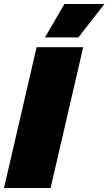

<svg xmlns="http://www.w3.org/2000/svg" viewBox="-28 -940 542 960"><path d="M294 -920H494L364 -753H197ZM388 -704 225 0H-8L155 -704Z"/></svg>

Font: Prodigy Sans Black
Style: Italic
Weight: 900
Italic angle: -13°
Designer: Wei Huang
Foundry: Wei Huang
Version: Version 1.003; ttfautohint (v1.8.3)